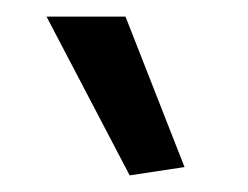

<svg xmlns="http://www.w3.org/2000/svg" viewBox="-20 -826 298 231"><path d="M136 -615 36 -806H131L202 -625Z"/></svg>

Font: EncodeSans
Style: Regular
Weight: 400
Designer: Pablo Impallari, Andres Torresi
Foundry: Pablo Impallari, Andres Torresi
Version: Version 1.000; ttfautohint (v1.4.1)